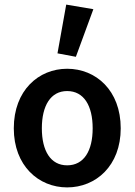

<svg xmlns="http://www.w3.org/2000/svg" viewBox="-20 -803 585 835"><path d="M272 12C397 12 505 -82 505 -245C505 -410 397 -504 272 -504C148 -504 40 -410 40 -245C40 -82 148 12 272 12ZM272 -84C200 -84 162 -147 162 -245C162 -343 200 -407 272 -407C345 -407 383 -343 383 -245C383 -147 345 -84 272 -84ZM310 -556 386 -763 268 -783 230 -571Z"/></svg>

Font: Source Sans Pro Semibold
Style: Regular
Weight: 600
Designer: Paul D. Hunt
Foundry: Adobe Systems Incorporated
Version: Version 3.006;hotconv 1.0.111;makeotfexe 2.5.65597